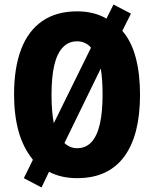

<svg xmlns="http://www.w3.org/2000/svg" viewBox="-20 -775 679 846"><path d="M597 -358Q597 -270 580 -202Q563 -134 528.5 -86.5Q494 -39 442 -14.5Q390 10 320 10Q284 10 253.5 3Q223 -4 196 -18L163 51L85 10L125 -71Q81 -126 61.5 -197.5Q42 -269 42 -359Q42 -476 73 -557.5Q104 -639 166 -682Q228 -725 320 -725Q357 -725 389.5 -717Q422 -709 449 -693L480 -755L557 -715L519 -639Q559 -593 578 -521.5Q597 -450 597 -358ZM432 -358Q432 -392 430 -420.5Q428 -449 424 -473L264 -145Q275 -134 289.5 -128Q304 -122 320 -122Q358 -122 383 -149Q408 -176 420 -228.5Q432 -281 432 -358ZM207 -358Q207 -321 209.5 -289.5Q212 -258 217 -232L381 -565Q369 -579 353.5 -586Q338 -593 320 -593Q282 -593 256.5 -566Q231 -539 219 -487Q207 -435 207 -358Z"/></svg>

Font: Noto Sans Display Condensed ExtraBold
Style: Regular
Weight: 800
Width: 3
Designer: Monotype Design Team
Foundry: Monotype Imaging Inc.
Version: Version 2.003